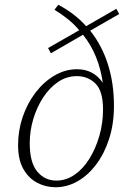

<svg xmlns="http://www.w3.org/2000/svg" viewBox="-20 -774 521 807"><path d="M213 13Q172 13 136 -6Q100 -25 78 -64Q56 -103 56 -164Q56 -226 75.5 -283Q95 -340 129.5 -385Q164 -430 209 -456.5Q254 -483 304 -483Q373 -483 412 -426Q404 -484 383.5 -534.5Q363 -585 329 -628L194 -550L182 -572L313 -647Q292 -672 266 -693Q240 -714 209 -733L225 -754Q259 -736 288.5 -713.5Q318 -691 342 -664L469 -737L481 -715L359 -645Q408 -584 433.5 -504Q459 -424 459 -329Q459 -254 439 -191.5Q419 -129 384.5 -83Q350 -37 306 -12Q262 13 213 13ZM217 -15Q258 -15 293.5 -39.5Q329 -64 355.5 -106.5Q382 -149 397.5 -202.5Q413 -256 413 -314Q413 -391 381.5 -422.5Q350 -454 303 -454Q260 -454 224 -429.5Q188 -405 161.5 -364.5Q135 -324 120 -274Q105 -224 105 -172Q105 -91 136.5 -53Q168 -15 217 -15Z"/></svg>

Font: Source Serif Pro Light
Style: Italic
Weight: 300
Italic angle: -12°
Designer: Frank Grießhammer
Foundry: Adobe Systems Incorporated
Version: Version 3.001;hotconv 1.0.111;makeotfexe 2.5.65597